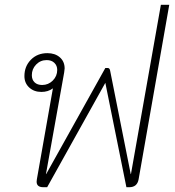

<svg xmlns="http://www.w3.org/2000/svg" viewBox="-20 -782 729 802"><path d="M687 -762 559 -33Q553 0 520 0H508L420 -436L177 0H161Q133 0 133 -23Q133 -29 134 -33L201 -413Q181 -398 153 -398Q122 -398 102 -416.5Q82 -435 82 -464Q82 -505 109 -532.5Q136 -560 178 -560Q210 -560 230 -542.5Q250 -525 250 -496Q250 -491 248 -479L172 -55H173L420 -498H430Q438 -498 440 -487L526 -55H527L652 -762ZM219 -490Q219 -508 207 -519.5Q195 -531 175 -531Q149 -531 131 -512.5Q113 -494 113 -468Q113 -449 124.5 -438Q136 -427 156 -427Q182 -427 200.5 -445.5Q219 -464 219 -490Z"/></svg>

Font: Bai Jamjuree ExtraLight
Style: Italic
Weight: 275
Italic angle: -10°
Version: Version 1.000; ttfautohint (v1.6)